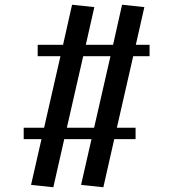

<svg xmlns="http://www.w3.org/2000/svg" viewBox="-20 -785 731 810"><path d="M262 -246 331 -548H446L377 -246ZM611 -596H553L589 -755L495 -765L457 -596H342L378 -755L284 -765L246 -596H139V-548H235L166 -246H80V-198H155L111 -5L205 5L251 -198H366L322 -5L416 5L462 -198H552V-246H473L542 -548H611Z"/></svg>

Font: LXGW Marker Gothic
Style: Regular
Weight: 400
Version: Version 1.001